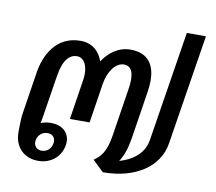

<svg xmlns="http://www.w3.org/2000/svg" viewBox="-72 -709 899 800"><g transform="rotate(10 377.0 -309.0)"><path d="M157.5 -113.3C177.5 -113.3 189.2 -100.8 189.2 -82.5C189.2 -80 188.3 -77.5 188.3 -75C185 -52.5 167.5 -36.7 145 -36.7C125 -36.7 112.5 -50 112.5 -68.3C112.5 -70.8 113.3 -72.5 113.3 -75C116.7 -97.5 135 -113.3 157.5 -113.3ZM164.2 -157.5C149.2 -157.5 134.2 -155 120.8 -149.2C122.5 -155.8 124.2 -162.5 125 -170L154.2 -354.2C165 -425 191.7 -450 222.5 -450C250.8 -450 266.7 -422.5 266.7 -381.7C266.7 -373.3 265.8 -364.2 264.2 -354.2L238.3 -187.5H321.7L347.5 -354.2C355.8 -409.2 386.7 -450 420.8 -450C445 -450 460.8 -434.2 460.8 -392.5C460.8 -381.7 460 -369.2 457.5 -354.2L425.8 -150.8C415 -80 392.5 -55.8 365 -37.5L411.7 7.5C554.2 7.5 647.5 -61.7 662.5 -158.3L736.7 -625H655.8L581.7 -158.3C572.5 -100 524.2 -65.8 470.8 -50.8C488.3 -77.5 499.2 -110 505.8 -150.8L537.5 -354.2C540 -370 541.7 -385.8 541.7 -401.7C541.7 -460.8 519.2 -515.8 437.5 -515.8C387.5 -515.8 348.3 -486.7 320.8 -445.8C306.7 -486.7 275.8 -515.8 225.8 -515.8C122.5 -515.8 80 -428.3 68.3 -354.2L40.8 -177.5C38.3 -164.2 36.7 -135 36.7 -109.2C36.7 -99.2 36.7 -89.2 37.5 -81.7C42.5 -31.7 78.3 7.5 138.3 7.5C189.2 7.5 231.7 -25 240 -75C240.8 -80 241.7 -85 241.7 -90C241.7 -131.7 210 -157.5 164.2 -157.5Z"/></g></svg>

Font: Boon Medium
Style: Italic
Weight: 500
Italic angle: -9°
Designer: Sungsit Sawaiwan
Foundry: FontUni
Version: Version 3.0